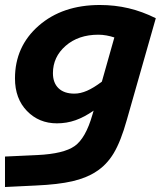

<svg xmlns="http://www.w3.org/2000/svg" viewBox="-25 -510 659 769"><path d="M345 -50 350 -67Q313 -41 277.5 -28.5Q242 -16 203 -16Q131 -16 83 -65.5Q35 -115 35 -196Q35 -324 130 -407Q225 -490 375 -490Q435 -490 490 -477Q545 -464 599 -437L483 -30Q459 56 430.5 103.5Q402 151 359 178Q321 203 264.5 216Q208 229 119 233L-5 239V117L125 111Q230 106 274 75Q318 44 345 -50ZM369 -371Q289 -371 238 -326.5Q187 -282 187 -217Q187 -178 209.5 -156.5Q232 -135 273 -135Q297 -135 323.5 -146.5Q350 -158 383 -183L433 -360Q418 -365 401.5 -368Q385 -371 369 -371Z"/></svg>

Font: Intel One Mono
Style: Bold Italic
Weight: 700
Italic angle: -16°
Monospace: yes
Designer: Fred Shallcrass
Foundry: Frere-Jones Type LLC
Version: Version 1.400;hotconv 1.1.0;makeotfexe 2.6.0;FJTRelease1.4